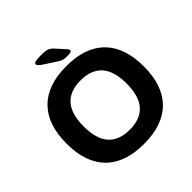

<svg xmlns="http://www.w3.org/2000/svg" viewBox="-223 -1058 1249 1249"><g transform="rotate(-45 402.0 -433.5)"><path d="M403 8Q229 8 138 -83.5Q47 -175 47 -350Q47 -525 138 -616.5Q229 -708 403 -708Q576 -708 667 -616.5Q758 -525 758 -350Q758 -175 667 -83.5Q576 8 403 8ZM403 -123Q499 -123 549.5 -178.5Q600 -234 600 -350Q600 -466 549.5 -521.5Q499 -577 403 -577Q305 -577 255 -521.5Q205 -466 205 -350Q205 -234 255 -178.5Q305 -123 403 -123ZM456 -749Q431 -749 416.5 -753Q402 -757 386 -768L300 -824Q270 -844 270 -857Q270 -868 288 -871.5Q306 -875 341 -875Q376 -875 393.5 -868.5Q411 -862 427 -845L481 -785Q489 -777 491.5 -771.5Q494 -766 494 -762Q494 -749 456 -749Z"/></g></svg>

Font: Asap Semi Expanded
Style: Bold
Weight: 700
Width: 6
Designer: Pablo Cosgaya
Foundry: Omnibus-Type
Version: Version 3.001; ttfautohint (v1.8.4.7-5d5b)